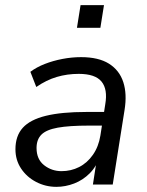

<svg xmlns="http://www.w3.org/2000/svg" viewBox="-20 -717 570 746"><path d="M199 9Q157 9 120.5 -10Q84 -29 62 -62Q40 -95 40 -137Q40 -189 68.5 -220.5Q97 -252 158 -267Q219 -282 315 -282H395L387 -229H326Q249 -229 204.5 -221Q160 -213 141 -194Q122 -175 122 -142Q122 -98 151.5 -75Q181 -52 219 -52Q256 -52 287.5 -68Q319 -84 341 -115.5Q363 -147 370 -190L389 -312Q399 -370 374.5 -400Q350 -430 286 -430Q241 -430 200.5 -418Q160 -406 121 -379L98 -438Q122 -456 154 -468.5Q186 -481 222.5 -488Q259 -495 295 -495Q363 -495 403.5 -469.5Q444 -444 459 -398Q474 -352 464 -290L418 0H341L358 -110H368Q355 -70 328.5 -43.5Q302 -17 268 -4Q234 9 199 9ZM279 -609 293 -697H384L370 -609Z"/></svg>

Font: Nunito Sans 12pt ExtraLight 12pt
Style: Italic
Weight: 400
Italic angle: -9°
Version: Version 3.101;gftools[0.9.27]